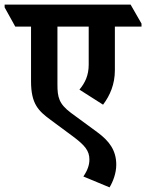

<svg xmlns="http://www.w3.org/2000/svg" viewBox="-76 -645 631 829"><path d="M369 -193C399 -233 420 -281 420 -342V-530H535V-543L488 -625H-56V-613L-10 -530H58V-294C58 -196 90 -166 143 -127L239 -56C291 -17 310 6 310 44C310 66 303 89 284 117L397 164C412 139 426 103 426 66C426 3 394 -37 347 -72L230 -158C178 -197 172 -226 172 -280V-530H307V-366C307 -319 291 -287 267 -258Z"/></svg>

Font: Noto Serif Devanagari Condensed
Style: Bold
Weight: 700
Width: 3
Designer: Universal Thirst, Indian Type Foundry and the Monotype Design Team
Foundry: Monotype Imaging Inc.
Version: Version 2.004